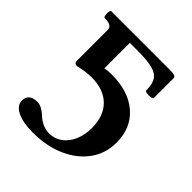

<svg xmlns="http://www.w3.org/2000/svg" viewBox="-187 -783 913 913"><g transform="rotate(45 269.5 -327.0)"><path d="M180 9Q114 9 75 -10Q36 -29 36 -62Q36 -110 93 -110Q107 -110 121 -103Q135 -96 150 -83Q191 -43 238 -43Q274 -43 302.5 -63.5Q331 -84 347.5 -121Q364 -158 364 -205Q364 -285 319 -330Q274 -375 192 -375Q174 -375 152 -372Q130 -369 105 -363Q98 -363 92.5 -367Q87 -371 87 -382V-589Q87 -618 38 -618Q32 -618 30 -629Q28 -640 29.5 -651.5Q31 -663 36 -663H425Q452 -663 461.5 -659.5Q471 -656 471 -647V-515Q471 -509 458 -507Q445 -505 432.5 -507Q420 -509 420 -515Q420 -556 406 -578.5Q392 -601 357 -610Q322 -619 260 -619H205V-448Q224 -452 251 -452Q364 -452 430 -394.5Q496 -337 496 -239Q496 -166 455.5 -110Q415 -54 343.5 -22.5Q272 9 180 9Z"/></g></svg>

Font: Junicode SmExp
Style: Bold
Weight: 700
Width: 6
Designer: Peter S. Baker
Version: Version 2.205; ttfautohint (v1.8.4)